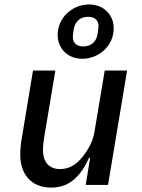

<svg xmlns="http://www.w3.org/2000/svg" viewBox="-20 -834 640 866"><path d="M366.5 0H467.3L553.3 -516H452.4L405.5 -236.2C396.7 -182.9 362.9 -139.6 350.5 -124.3C323.5 -91.6 292.3 -71.4 251.1 -71.4C197.4 -71.4 173.7 -108 173.7 -157.7C173.7 -173.3 175.8 -193.5 179.3 -215.2L229.8 -516H128.9L79.2 -216.3C73.5 -185 71.4 -159.8 71.4 -137.1C71.4 -47.6 120.7 12.1 211.6 12.1C294.4 12.1 343.8 -39.8 382.1 -122.5H386.7ZM240.1 -675.8C240.1 -614 286.9 -568.9 350.5 -568.9C426.8 -568.9 492.9 -627.8 492.9 -706.7C492.9 -768.8 445.7 -813.9 382.1 -813.9C306.1 -813.9 240.1 -754.6 240.1 -675.8ZM308.6 -667.3C308.6 -675.4 310.4 -687.5 312.9 -703.8C318.9 -737.6 342.7 -758.2 376.8 -758.2C408.4 -758.2 424.4 -741.8 424.4 -715.6C424.4 -707.4 422.2 -695 419.7 -679C414.1 -644.9 389.9 -624.6 356.2 -624.6C324.6 -624.6 308.6 -641 308.6 -667.3Z"/></svg>

Font: Margiela Mono Italic Medium It
Style: Regular
Weight: 500
Designer: Mike Abbink, Paul van der Laan, Pieter van Rosmalen
Foundry: Bold Monday
Version: Version 2.003 2021